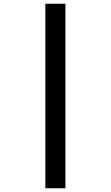

<svg xmlns="http://www.w3.org/2000/svg" viewBox="-20 -777 591 1024"><path d="M222 -757V227H329V-757Z"/></svg>

Font: Noto Sans Arabic UI
Style: Bold
Weight: 700
Designer: Monotype Design Team, Nadine Chahine and Nizar Qandah
Foundry: Monotype Imaging Inc.
Version: Version 2.010